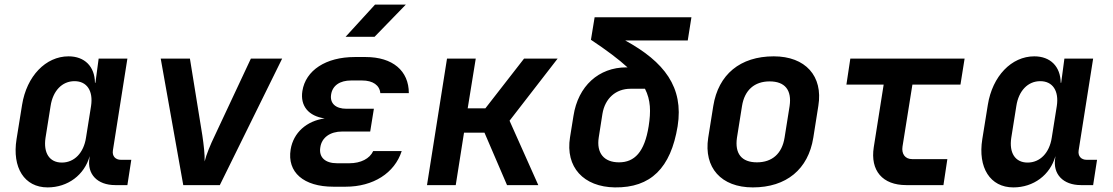

<svg xmlns="http://www.w3.org/2000/svg" viewBox="-20 -805 4840 835"><path d="M187 10C275 10 347 -44 370 -126L369 -117C358 -48 403 0 481 0H534L551 -110H506C482 -110 467 -126 471 -151L534 -550H409L395 -445H393C392 -516 348 -560 278 -560C179 -560 96 -474 76 -349L52 -200C32 -76 86 10 187 10ZM249 -98C195 -98 168 -140 178 -206L200 -344C210 -410 250 -452 304 -452C358 -452 386 -410 376 -344L354 -206C344 -140 303 -98 249 -98Z M777 0H936L1207 -550H1071L914 -215C895 -176 877 -132 870 -103C871 -132 866 -176 860 -216L806 -550H679Z M1483 -645H1609L1745 -785H1611ZM1483 7C1603 7 1696 -52 1727 -148H1603C1588 -115 1549 -95 1499 -95H1446C1394 -95 1366 -121 1373 -164C1379 -207 1416 -233 1468 -233H1590L1606 -332H1487C1439 -332 1414 -356 1420 -394C1426 -433 1458 -455 1507 -455H1555C1602 -455 1631 -434 1634 -400H1758C1758 -497 1688 -557 1570 -557H1523C1397 -557 1309 -499 1295 -409C1285 -344 1322 -300 1392 -290C1313 -279 1256 -228 1244 -155C1228 -56 1300 7 1430 7Z M1837 0H1962L1998 -228H2087L2185 0H2321L2196 -280L2405 -550H2259L2091 -334H2014L2049 -550H1924Z M2654 10C2810 12 2897 -74 2927 -256C2954 -426 2869 -536 2699 -629H2971L2987 -730H2566L2550 -632C2619 -586 2671 -547 2709 -512H2704C2584 -512 2494 -431 2474 -301L2459 -208C2438 -78 2518 8 2654 10ZM2672 -99C2607 -99 2573 -139 2584 -208L2600 -310C2611 -377 2658 -419 2722 -419H2785C2810 -370 2811 -320 2801 -256C2783 -143 2739 -99 2672 -99Z M3254 10C3400 10 3495 -69 3517 -206L3539 -345C3560 -474 3483 -560 3345 -560C3199 -560 3104 -481 3082 -344L3060 -206C3040 -76 3116 10 3254 10ZM3272 -99C3205 -99 3175 -137 3185 -206L3207 -344C3218 -413 3261 -451 3327 -451C3394 -451 3424 -413 3414 -344L3392 -206C3381 -137 3338 -99 3272 -99Z M3921 0H4083L4100 -113H3947C3916 -113 3900 -136 3905 -168L3948 -437H4157L4175 -550H3678L3661 -437H3823L3780 -165C3764 -63 3818 0 3921 0Z M4387 10C4475 10 4547 -44 4570 -126L4569 -117C4558 -48 4603 0 4681 0H4734L4751 -110H4706C4682 -110 4667 -126 4671 -151L4734 -550H4609L4595 -445H4593C4592 -516 4548 -560 4478 -560C4379 -560 4296 -474 4276 -349L4252 -200C4232 -76 4286 10 4387 10ZM4449 -98C4395 -98 4368 -140 4378 -206L4400 -344C4410 -410 4450 -452 4504 -452C4558 -452 4586 -410 4576 -344L4554 -206C4544 -140 4503 -98 4449 -98Z"/></svg>

Font: JetBrains Mono
Style: Bold Italic
Weight: 558
Italic angle: -9°
Monospace: yes
Designer: Philipp Nurullin, Konstantin Bulenkov
Foundry: JetBrains
Version: Version 2.305